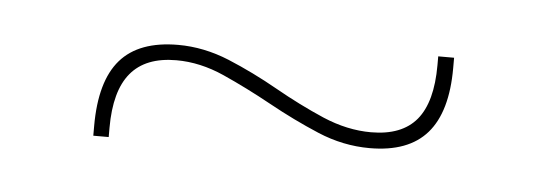

<svg xmlns="http://www.w3.org/2000/svg" viewBox="-26 -395 583 205"><g transform="rotate(5 266.0 -292.0)"><path d="M373 -246Q344.5 -246 317.2 -257.5Q290 -269 263.2 -283.8Q236.5 -298.5 210.8 -310Q185 -321.5 159.5 -321.5Q126.5 -321.5 110.5 -302.2Q94.5 -283 94.5 -243.5V-233.5H78V-244Q78 -292 98 -315Q118 -338 160 -338Q187.5 -338 214.8 -326.8Q242 -315.5 268.5 -300.5Q295 -285.5 321.2 -274.2Q347.5 -263 373 -263Q406 -263 421.8 -282Q437.5 -301 437.5 -340.5V-350H454.5V-339Q454.5 -292 434.5 -269Q414.5 -246 373 -246Z"/></g></svg>

Font: Anek Devanagari Thin
Style: Regular
Weight: 250
Designer: Kailash Malviya (Devanagari) & Yesha Goshar (Latin)
Foundry: Ek Type
Version: Version 1.003